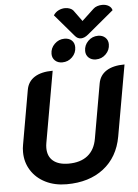

<svg xmlns="http://www.w3.org/2000/svg" viewBox="-68 -1145 867 1206"><g transform="rotate(-5 365.0 -542.5)"><path d="M47 -216Q47 -241 51 -261L111 -603Q120 -655 162.5 -682Q205 -709 277 -709L198 -261Q195 -245 195 -229Q195 -176 229 -147.5Q263 -119 326 -119Q401 -119 446.5 -155Q492 -191 504 -261L564 -603Q573 -655 615.5 -682Q658 -709 730 -709L651 -261Q628 -133 536.5 -62Q445 9 303 9Q228 9 170 -20Q112 -49 79.5 -100.5Q47 -152 47 -216ZM566 -1074Q576 -1084 591.5 -1089Q607 -1094 623 -1094Q646 -1094 663 -1084Q680 -1074 685 -1055L518 -916Q494 -896 472 -896Q450 -896 434 -916L315 -1055Q328 -1075 348 -1084.5Q368 -1094 389 -1094Q405 -1094 419 -1088.5Q433 -1083 440 -1074L491 -1004ZM279 -815Q279 -851 305.5 -877Q332 -903 368 -903Q397 -903 414 -887Q431 -871 431 -844Q431 -808 405 -782Q379 -756 342 -756Q314 -756 296.5 -772.5Q279 -789 279 -815ZM491 -815Q491 -851 517 -877Q543 -903 580 -903Q608 -903 625.5 -886.5Q643 -870 643 -844Q643 -808 617 -782Q591 -756 554 -756Q526 -756 508.5 -772.5Q491 -789 491 -815Z"/></g></svg>

Font: K2D ExtraBold
Style: Italic
Weight: 800
Italic angle: -10°
Designer: Katatrad Aksorn Co.,Ltd.
Foundry: Cadson Demak Co.,Ltd.
Version: Version 1.000; ttfautohint (v1.6)